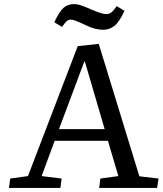

<svg xmlns="http://www.w3.org/2000/svg" viewBox="-20 -921 799 941"><path d="M464 -706 663 -57 757 -46 750 0H466L472 -46L560 -58L509 -231H248L184 -58L282 -46L276 0H24L30 -46L117 -58L361 -695ZM269 -288H493L396 -619H393ZM486 -775Q469 -775 447.5 -780Q426 -785 397 -799Q344 -825 327 -825Q317 -825 308.5 -818.5Q300 -812 284 -789L246 -812Q272 -867 293 -884Q314 -901 342 -901Q357 -901 373.5 -896Q390 -891 431 -873Q457 -862 473.5 -857Q490 -852 501 -852Q515 -852 526 -860.5Q537 -869 552 -891L590 -868Q565 -813 540.5 -794Q516 -775 486 -775Z"/></svg>

Font: Literata 7pt
Style: Italic
Weight: 400
Italic angle: -2°
Designer: Latin by Veronika Burian and Jose Scaglione. Greek by Irene Vlachou. Cyrillic by Vera Evstafieva
Foundry: TypeTogether
Version: Version 3.002